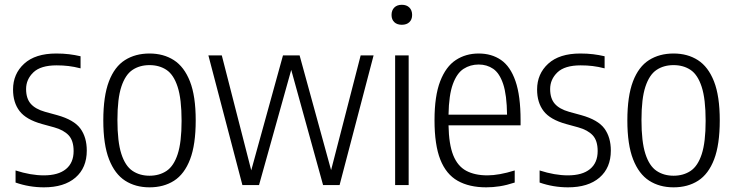

<svg xmlns="http://www.w3.org/2000/svg" viewBox="-20 -773 3067 802"><path d="M163.5 9.5Q102 9.5 45 -10.5V-61Q108.5 -40.5 163 -40.5Q223.5 -40.5 255.5 -66.8Q287.5 -93 287.5 -142Q287.5 -185.5 266.8 -207.8Q246 -230 206.5 -241L155.5 -255Q89 -273.5 61.8 -309Q34.5 -344.5 34.5 -399Q34.5 -464.5 81 -507Q127.5 -549.5 215 -549.5Q244 -549.5 268.5 -546.5Q293 -543.5 316.5 -538V-487.5Q289.5 -494.5 266.2 -497.2Q243 -500 216.5 -500Q150 -500 119.5 -470.8Q89 -441.5 89 -401Q89 -362 108.2 -339.8Q127.5 -317.5 168 -306L219 -292Q289 -272.5 315.8 -236Q342.5 -199.5 342.5 -144Q342.5 -72 295.2 -31.2Q248 9.5 163.5 9.5Z M604.5 9.5Q546 9.5 502.8 -18.2Q459.5 -46 435.5 -107.5Q411.5 -169 411.5 -270Q411.5 -371.5 435 -433Q458.5 -494.5 502 -522Q545.5 -549.5 604.5 -549.5Q663 -549.5 706.2 -521.8Q749.5 -494 773.5 -432.8Q797.5 -371.5 797.5 -270.5Q797.5 -169 774 -107.5Q750.5 -46 707.2 -18.2Q664 9.5 604.5 9.5ZM604.5 -39Q645.5 -39 675.8 -59.2Q706 -79.5 722.2 -129.2Q738.5 -179 738.5 -268.5Q738.5 -359.5 722 -410.2Q705.5 -461 675.5 -481Q645.5 -501 604.5 -501Q563.5 -501 533.5 -481Q503.5 -461 487 -411.2Q470.5 -361.5 470.5 -272Q470.5 -181 486.8 -130.5Q503 -80 533.2 -59.5Q563.5 -39 604.5 -39Z M992.5 0 850.5 -541.5H906.5L1029.5 -61.5L1162 -541.5H1231.5L1363 -62.5L1486.5 -541.5H1540.5L1398.5 0H1329.5L1196.5 -481L1062 0Z M1630.5 0V-541.5H1687V0ZM1658.5 -669.5Q1638.5 -669.5 1627 -680.5Q1615.5 -691.5 1615.5 -710.5Q1615.5 -730 1627 -741.5Q1638.5 -753 1658.5 -753Q1678.5 -753 1690 -741.5Q1701.5 -730 1701.5 -710.5Q1701.5 -691.5 1690 -680.5Q1678.5 -669.5 1658.5 -669.5Z M2011 9.5Q1940 9.5 1891.8 -17.8Q1843.5 -45 1819.2 -106.5Q1795 -168 1795 -271Q1795 -372.5 1818.8 -433.8Q1842.5 -495 1884 -522.2Q1925.5 -549.5 1979.5 -549.5Q2033.5 -549.5 2072.8 -522.5Q2112 -495.5 2133.2 -434.2Q2154.5 -373 2154.5 -270.5V-249.5H1853.5Q1855 -170 1873.2 -124.5Q1891.5 -79 1927.2 -59.8Q1963 -40.5 2016 -40.5Q2064 -40.5 2130 -61V-10.5Q2096.5 0.5 2067.8 5Q2039 9.5 2011 9.5ZM1979.5 -503.5Q1944.5 -503.5 1916.5 -485.5Q1888.5 -467.5 1871.8 -422Q1855 -376.5 1853.5 -294H2098Q2097 -376.5 2081.8 -422Q2066.5 -467.5 2040.2 -485.5Q2014 -503.5 1979.5 -503.5Z M2352.5 9.5Q2291 9.5 2234 -10.5V-61Q2297.5 -40.5 2352 -40.5Q2412.5 -40.5 2444.5 -66.8Q2476.5 -93 2476.5 -142Q2476.5 -185.5 2455.8 -207.8Q2435 -230 2395.5 -241L2344.5 -255Q2278 -273.5 2250.8 -309Q2223.5 -344.5 2223.5 -399Q2223.5 -464.5 2270 -507Q2316.5 -549.5 2404 -549.5Q2433 -549.5 2457.5 -546.5Q2482 -543.5 2505.5 -538V-487.5Q2478.5 -494.5 2455.2 -497.2Q2432 -500 2405.5 -500Q2339 -500 2308.5 -470.8Q2278 -441.5 2278 -401Q2278 -362 2297.2 -339.8Q2316.5 -317.5 2357 -306L2408 -292Q2478 -272.5 2504.8 -236Q2531.5 -199.5 2531.5 -144Q2531.5 -72 2484.2 -31.2Q2437 9.5 2352.5 9.5Z M2793.5 9.5Q2735 9.5 2691.8 -18.2Q2648.5 -46 2624.5 -107.5Q2600.5 -169 2600.5 -270Q2600.5 -371.5 2624 -433Q2647.5 -494.5 2691 -522Q2734.5 -549.5 2793.5 -549.5Q2852 -549.5 2895.2 -521.8Q2938.5 -494 2962.5 -432.8Q2986.5 -371.5 2986.5 -270.5Q2986.5 -169 2963 -107.5Q2939.5 -46 2896.2 -18.2Q2853 9.5 2793.5 9.5ZM2793.5 -39Q2834.5 -39 2864.8 -59.2Q2895 -79.5 2911.2 -129.2Q2927.5 -179 2927.5 -268.5Q2927.5 -359.5 2911 -410.2Q2894.5 -461 2864.5 -481Q2834.5 -501 2793.5 -501Q2752.5 -501 2722.5 -481Q2692.5 -461 2676 -411.2Q2659.5 -361.5 2659.5 -272Q2659.5 -181 2675.8 -130.5Q2692 -80 2722.2 -59.5Q2752.5 -39 2793.5 -39Z"/></svg>

Font: Encode Sans Cnd Lt
Style: Regular
Weight: 300
Width: 3
Designer: Multiple Designers
Foundry: Impallari Type
Version: Version 3.002; ttfautohint (v1.8.3) -l 8 -r 50 -G 200 -x 14 